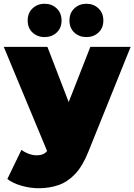

<svg xmlns="http://www.w3.org/2000/svg" viewBox="-35 -796 714 1020"><path d="M170 204Q125 204 78.5 190.5Q32 177 4 155L79 0Q96 13 117.5 21Q139 29 159 29Q189 29 205 16.5Q221 4 231 -21L254 -79L270 -101L445 -547H659L434 11Q404 86 364.5 128Q325 170 276.5 187Q228 204 170 204ZM223 25 -15 -547H217L381 -121ZM424 -599Q386 -599 360 -623Q334 -647 334 -687Q334 -727 360 -751.5Q386 -776 424 -776Q462 -776 488 -751.5Q514 -727 514 -687Q514 -647 488 -623Q462 -599 424 -599ZM202 -599Q164 -599 138 -623Q112 -647 112 -687Q112 -727 138 -751.5Q164 -776 202 -776Q240 -776 266 -751.5Q292 -727 292 -687Q292 -647 266 -623Q240 -599 202 -599Z"/></svg>

Font: MOST Montserrat Black
Style: Regular
Weight: 900
Designer: Julieta Ulanovsky
Foundry: Julieta Ulanovsky
Version: Version 8.000;March 11, 2024;FontCreator 15.0.0.2926 64-bit